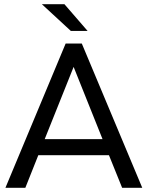

<svg xmlns="http://www.w3.org/2000/svg" viewBox="-20 -898 706 918"><path d="M501 -155.8H163.1L101.1 0H5.9L293.9 -689.9H371.1L660.2 0H564ZM470.2 -232.9 332 -578.1 193.8 -232.9ZM180.2 -877.9H288.1L398.9 -750H318.8Z"/></svg>

Font: D-DIN Exp
Style: Regular
Weight: 400
Width: 7
Designer: Charles Nix
Foundry: Datto Inc.
Version: Version 1.00